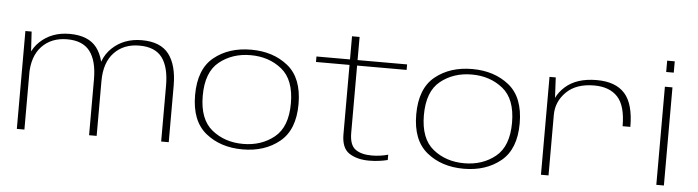

<svg xmlns="http://www.w3.org/2000/svg" viewBox="-47 -944 4179 1149"><g transform="rotate(5 2043.0 -370.0)"><path d="M78.5 0H124V-452.5L116 -588H78.5ZM512.5 0H558V-338.5Q558 -462.5 507.8 -528.2Q457.5 -594 344 -594Q237 -594 167 -528.2Q97 -462.5 97 -345.5L123.5 -329Q123.5 -440.5 180.8 -500.5Q238 -560.5 332.5 -560.5Q426 -560.5 469.2 -503.8Q512.5 -447 512.5 -335.5ZM945.5 0H991V-338.5Q991 -462 941 -528Q891 -594 778 -594Q671 -594 600.8 -528Q530.5 -462 530.5 -345.5L558 -329Q558 -440.5 615 -500.5Q672 -560.5 766 -560.5Q860.5 -560.5 903 -503.8Q945.5 -447 945.5 -335.5Z M1434.5 4.5Q1567.5 4.5 1656.2 -67.8Q1745 -140 1745 -295Q1745 -451 1656.2 -522.8Q1567.5 -594.5 1434.5 -594.5Q1301 -594.5 1212.2 -522.8Q1123.5 -451 1123.5 -295Q1123.5 -140 1212.2 -67.8Q1301 4.5 1434.5 4.5ZM1434.5 -28.5Q1324.5 -28.5 1247 -91Q1169.5 -153.5 1169.5 -295Q1169.5 -437 1247 -499.2Q1324.5 -561.5 1434.5 -561.5Q1544.5 -561.5 1621.8 -499.2Q1699 -437 1699 -295Q1699 -153.5 1621.8 -91Q1544.5 -28.5 1434.5 -28.5Z M2194 5.5Q2253 5.5 2306 -8V-40Q2258.5 -26.5 2207.5 -26.5Q2145 -26.5 2109.5 -52.2Q2074 -78 2074 -151V-555H2371.5V-588H2074V-727H2028.5V-588H1827V-555H2028.5V-139Q2028.5 -55 2075.5 -24.8Q2122.5 5.5 2194 5.5Z M2763 4.5Q2896 4.5 2984.8 -67.8Q3073.5 -140 3073.5 -295Q3073.5 -451 2984.8 -522.8Q2896 -594.5 2763 -594.5Q2629.5 -594.5 2540.8 -522.8Q2452 -451 2452 -295Q2452 -140 2540.8 -67.8Q2629.5 4.5 2763 4.5ZM2763 -28.5Q2653 -28.5 2575.5 -91Q2498 -153.5 2498 -295Q2498 -437 2575.5 -499.2Q2653 -561.5 2763 -561.5Q2873 -561.5 2950.2 -499.2Q3027.5 -437 3027.5 -295Q3027.5 -153.5 2950.2 -91Q2873 -28.5 2763 -28.5Z M3688.5 -332H3735Q3735 -469.5 3679.8 -531.5Q3624.5 -593.5 3511 -593.5Q3389.5 -593.5 3321.5 -532.2Q3253.5 -471 3253.5 -385.5L3272.5 -363.5Q3272.5 -443.5 3331.5 -501.8Q3390.5 -560 3498 -560Q3591 -560 3639.8 -507Q3688.5 -454 3688.5 -332ZM3227 0H3272.5V-430L3264.5 -588H3227Z M3920 0H3965.5V-589.5H3920ZM3920 -746V-678H3965.5V-746Z"/></g></svg>

Font: Anybody Expanded ExtraLight
Style: Regular
Weight: 250
Width: 7
Version: Version 1.113;gftools[0.9.25]